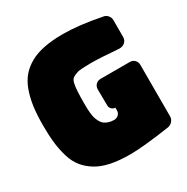

<svg xmlns="http://www.w3.org/2000/svg" viewBox="-159 -819 937 963"><g transform="rotate(-30 309.5 -337.0)"><path d="M591.8 -355V-57.1Q591.8 -41.5 581.3 -29.3Q570.8 -17.1 555.2 -14.2Q400.4 8.8 324.2 8.8Q260.7 8.8 212.6 -1.2Q164.6 -11.2 130.9 -32Q97.2 -52.7 74.7 -80.6Q52.2 -108.4 39.8 -148.9Q27.3 -189.5 22.2 -233.6Q17.1 -277.8 17.1 -335.9Q17.1 -396.5 23.4 -443.1Q29.8 -489.7 44.2 -529.8Q58.6 -569.8 82.3 -597.7Q106 -625.5 140.9 -645Q175.8 -664.6 223.1 -673.8Q270.5 -683.1 332 -683.1Q424.3 -683.1 548.8 -658.2L555.2 -657.2Q569.3 -653.8 578.1 -642.3Q586.9 -630.9 586.9 -616.2V-520Q586.9 -501 574 -489.5Q561 -478 542 -478Q432.1 -486.8 382.8 -486.8Q324.7 -486.8 304.2 -481.9Q282.2 -475.1 272 -467Q261.7 -459 257.8 -439Q251 -409.7 251 -330.1Q251 -311 251.2 -299.6Q251.5 -288.1 253.4 -270.5Q255.4 -252.9 258.8 -241.9Q262.2 -231 268.8 -218.3Q275.4 -205.6 284.9 -198.2Q294.4 -190.9 308.8 -186Q323.2 -181.2 341.8 -181.2Q356.4 -182.1 366.2 -191.9Q376 -201.7 376 -215.8V-231.9Q363.3 -231.9 354.7 -240.7Q346.2 -249.5 346.2 -262.2L345.2 -355Q345.2 -371.6 356.2 -382.8Q367.2 -394 383.8 -394H553.2Q569.8 -394 580.8 -382.8Q591.8 -371.6 591.8 -355Z"/></g></svg>

Font: Don José
Style: Regular
Weight: 900
Designer: Cristian Tournier
Version: Version 1.000